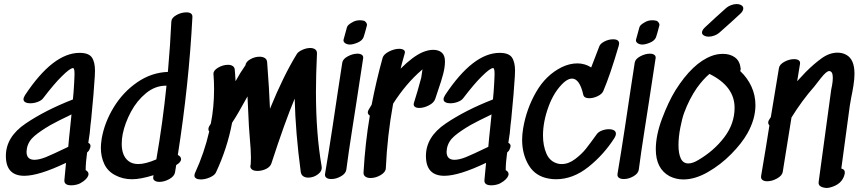

<svg xmlns="http://www.w3.org/2000/svg" viewBox="-20 -918 4243 948"><path d="M111 -169Q111 -129 150 -129Q173 -129 206 -142Q236 -154 317 -193Q319 -218 321.5 -241.5Q324 -265 326 -284L333 -353Q264 -320 230 -301Q180 -272 150 -246.5Q120 -221 113 -186Q111 -174 111 -169ZM449 -569 448 -541Q444 -468 430 -327Q427 -307 423 -260Q419 -231 416 -213Q427 -207 427 -197Q427 -190 420 -176L416 -171L410 -165Q403 -114 403 -78Q417 -70 417 -59Q417 -42 392 -23Q385 -18 376 -13Q369 -9 356.5 -6Q344 -3 332 -3Q295 -3 298 -30L306 -114Q172 -50 100 -50Q9 -50 9 -148Q9 -242 106.5 -308Q204 -374 340 -427Q344 -466 346 -506Q346 -514 347 -526Q348 -538 348 -553Q348 -572 345 -578L342 -582H341Q326 -582 285 -541Q248 -505 193 -433Q185 -422 166.5 -415Q148 -408 129 -408Q115 -408 105.5 -413Q96 -418 96 -428Q96 -436 104 -449Q242 -657 373 -657Q418 -657 433.5 -634.5Q449 -612 449 -569Z M663 -108Q698 -108 752 -131Q784 -316 802 -495H800Q746 -495 701 -458Q656 -421 626.5 -366Q597 -311 586 -257Q581 -232 581 -208Q581 -149 614 -123Q633 -108 663 -108ZM900 -857Q931 -857 930 -834Q913 -504 858 -153Q874 -145 874 -132Q874 -117 850 -103L844 -66Q840 -47 815.5 -33.5Q791 -20 767 -20Q752 -20 743 -26.5Q734 -33 737 -46Q737 -51 738 -53Q674 -33 632 -33Q586 -33 549 -53Q512 -72 495 -108Q478 -144 478 -189Q478 -205 482 -233Q496 -314 542 -389Q588 -464 658 -512Q728 -560 809 -563Q821 -700 826 -812Q827 -830 851 -843.5Q875 -857 900 -857Z M1540 -464Q1540 -258 1568 -97Q1572 -74 1550 -57.5Q1528 -41 1502 -41Q1487 -41 1477 -48Q1467 -55 1465 -69Q1439 -263 1435 -431Q1387 -317 1320 -111Q1319 -107 1314 -100Q1305 -88 1287 -81Q1269 -74 1251 -74Q1237 -74 1229 -78Q1216 -85 1216 -97Q1216 -100 1218 -108Q1219 -119 1219 -140Q1219 -175 1213 -241L1209 -295Q1205 -393 1202 -442Q1154 -354 1126 -312Q1102 -185 1046 -66Q1039 -52 1016 -42Q993 -32 971 -32Q957 -32 948.5 -37Q940 -42 940 -51Q940 -57 943 -64Q989 -164 1013 -269Q1009 -273 1009 -280Q1009 -290 1017 -301L1021 -308Q1037 -388 1037 -478Q1037 -516 1034 -553Q1033 -570 1057 -584Q1081 -598 1106 -598Q1120 -598 1129 -592Q1138 -586 1139 -575Q1141 -557 1143 -517Q1166 -559 1192 -596Q1194 -613 1216 -625.5Q1238 -638 1262 -638Q1277 -638 1287.5 -631.5Q1298 -625 1299 -611Q1309 -482 1313 -381Q1380 -545 1446 -652Q1453 -663 1473 -672Q1493 -681 1512 -681Q1527 -681 1536.5 -674Q1546 -667 1545 -652Q1540 -547 1540 -464Z M1757 -818Q1735 -818 1718 -807Q1696 -795 1693 -783Q1680 -736 1676 -721V-718Q1676 -713 1680 -708.5Q1684 -704 1689 -702Q1697 -698 1707 -698Q1723 -698 1745.5 -707.5Q1768 -717 1775 -734Q1781 -751 1792 -794V-796Q1792 -801 1788 -806.5Q1784 -812 1779 -815Q1768 -818 1757 -818ZM1740 -414Q1734 -374 1717.5 -269.5Q1701 -165 1690 -80Q1687 -61 1663.5 -47.5Q1640 -34 1616 -34Q1600 -34 1591.5 -40.5Q1583 -47 1585 -60Q1602 -160 1621.5 -288.5Q1641 -417 1649 -472L1670 -609Q1673 -627 1697.5 -640Q1722 -653 1745 -653Q1759 -653 1767 -647Q1775 -641 1773 -630Z M2119 -672Q2145 -672 2161 -658.5Q2177 -645 2177 -615Q2177 -586 2168 -552Q2159 -518 2143 -472L2129 -430Q2123 -411 2098 -398Q2073 -385 2050 -385Q2035 -385 2027.5 -391.5Q2020 -398 2024 -411Q2042 -467 2060 -535Q2064 -566 2066 -576L2062 -572Q1985 -506 1921 -406Q1892 -247 1885 -87Q1884 -68 1859.5 -53.5Q1835 -39 1809 -39Q1794 -39 1784 -46Q1774 -53 1775 -67Q1783 -211 1806 -347Q1796 -354 1796 -363Q1796 -369 1800 -376L1815 -401Q1837 -516 1869 -632Q1874 -650 1900.5 -663.5Q1927 -677 1951 -677Q1966 -677 1974 -671Q1982 -665 1978 -653Q1962 -597 1958 -579Q2018 -639 2066 -660Q2095 -672 2119 -672Z M2185 -169Q2185 -129 2224 -129Q2247 -129 2280 -142Q2310 -154 2391 -193Q2393 -218 2395.5 -241.5Q2398 -265 2400 -284L2407 -353Q2338 -320 2304 -301Q2254 -272 2224 -246.5Q2194 -221 2187 -186Q2185 -174 2185 -169ZM2523 -569 2522 -541Q2518 -468 2504 -327Q2501 -307 2497 -260Q2493 -231 2490 -213Q2501 -207 2501 -197Q2501 -190 2494 -176L2490 -171L2484 -165Q2477 -114 2477 -78Q2491 -70 2491 -59Q2491 -42 2466 -23Q2459 -18 2450 -13Q2443 -9 2430.5 -6Q2418 -3 2406 -3Q2369 -3 2372 -30L2380 -114Q2246 -50 2174 -50Q2083 -50 2083 -148Q2083 -242 2180.5 -308Q2278 -374 2414 -427Q2418 -466 2420 -506Q2420 -514 2421 -526Q2422 -538 2422 -553Q2422 -572 2419 -578L2416 -582H2415Q2400 -582 2359 -541Q2322 -505 2267 -433Q2259 -422 2240.5 -415Q2222 -408 2203 -408Q2189 -408 2179.5 -413Q2170 -418 2170 -428Q2170 -436 2178 -449Q2316 -657 2447 -657Q2492 -657 2507.5 -634.5Q2523 -612 2523 -569Z M3007 -724Q3037 -724 3037 -703Q3037 -700 3035 -692Q2992 -546 2959 -469Q2953 -454 2931.5 -443.5Q2910 -433 2889 -433Q2864 -433 2860 -450Q2842 -530 2804 -530Q2786 -530 2764 -511Q2716 -467 2688.5 -392Q2661 -317 2661 -249Q2661 -199 2678 -159.5Q2695 -120 2735 -110Q2741 -108 2754 -108Q2787 -108 2819.5 -132.5Q2852 -157 2873 -183.5Q2894 -210 2927 -256Q2935 -267 2952 -273.5Q2969 -280 2986 -280Q3002 -280 3011.5 -274.5Q3021 -269 3021 -258Q3021 -248 3014 -237Q2961 -154 2885 -93.5Q2809 -33 2725 -33Q2708 -33 2691 -36Q2624 -47 2591 -101.5Q2558 -156 2558 -228Q2558 -254 2563 -284Q2579 -380 2627 -463.5Q2675 -547 2753 -586Q2792 -605 2831 -605Q2868 -605 2899 -585L2939 -689Q2944 -703 2965 -713.5Q2986 -724 3007 -724Z M3201 -818Q3179 -818 3162 -807Q3140 -795 3137 -783Q3124 -736 3120 -721V-718Q3120 -713 3124 -708.5Q3128 -704 3133 -702Q3141 -698 3151 -698Q3167 -698 3189.5 -707.5Q3212 -717 3219 -734Q3225 -751 3236 -794V-796Q3236 -801 3232 -806.5Q3228 -812 3223 -815Q3212 -818 3201 -818ZM3184 -414Q3178 -374 3161.5 -269.5Q3145 -165 3134 -80Q3131 -61 3107.5 -47.5Q3084 -34 3060 -34Q3044 -34 3035.5 -40.5Q3027 -47 3029 -60Q3046 -160 3065.5 -288.5Q3085 -417 3093 -472L3114 -609Q3117 -627 3141.5 -640Q3166 -653 3189 -653Q3203 -653 3211 -647Q3219 -641 3217 -630Z M3483 -553Q3452 -527 3421 -484Q3383 -429 3358 -361Q3348 -334 3339 -287.5Q3330 -241 3330 -201Q3330 -160 3341.5 -135.5Q3353 -111 3379 -111Q3400 -111 3428 -128Q3505 -173 3556 -240Q3607 -307 3607 -386Q3607 -492 3483 -553ZM3710 -399Q3710 -330 3670 -259Q3643 -211 3591 -158Q3539 -105 3475.5 -68.5Q3412 -32 3354 -32Q3318 -32 3286 -48Q3218 -85 3218 -181Q3218 -250 3249 -332.5Q3280 -415 3315 -472Q3400 -607 3494 -642Q3520 -652 3550 -652Q3585 -652 3609 -634.5Q3633 -617 3637 -580V-576Q3637 -573 3635 -567Q3671 -533 3690.5 -490Q3710 -447 3710 -399ZM3446 -757Q3446 -770 3463 -785Q3513 -832 3566 -879Q3575 -887 3589.5 -892.5Q3604 -898 3617 -898Q3629 -898 3637 -894Q3650 -888 3650 -877Q3650 -863 3634 -849Q3598 -815 3531 -756Q3522 -748 3507.5 -742.5Q3493 -737 3479 -737Q3467 -737 3459 -741Q3446 -747 3446 -757Z M4199 -554Q4199 -528 4194 -496.5Q4189 -465 4183 -437L4176 -397L4134 -86Q4154 -81 4151 -61Q4140 -6 4073 9L4063 10Q4046 10 4033 3Q4020 -4 4022 -19Q4064 -323 4084 -475Q4085 -479 4088.5 -498Q4092 -517 4092 -534Q4092 -566 4075 -567Q4062 -569 4032.5 -531.5Q4003 -494 4000 -490Q3940 -422 3888 -338Q3864 -192 3850 -102L3845 -70Q3842 -51 3817 -37Q3792 -23 3768 -23Q3753 -23 3744.5 -29.5Q3736 -36 3738 -49Q3764 -202 3779 -299Q3773 -305 3773 -313Q3773 -318 3776 -324Q3779 -329 3781.5 -333Q3784 -337 3786 -340L3826 -582Q3829 -600 3853 -613Q3877 -626 3901 -626Q3916 -626 3924 -620Q3932 -614 3930 -602Q3925 -569 3916 -517L3958 -562Q4000 -604 4038 -631Q4076 -658 4115 -658Q4140 -658 4159 -647Q4199 -625 4199 -554Z"/></svg>

Font: Sedgwick Ave
Style: Regular
Weight: 400
Designer: Kevin Burke, Pedro Vergani
Foundry: Google, Inc.
Version: Version 1.000